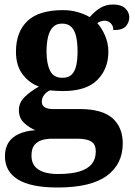

<svg xmlns="http://www.w3.org/2000/svg" viewBox="-20 -594 600 854"><path d="M236 240Q118 240 60 204.5Q2 169 2 101Q2 65 17.5 40.5Q33 16 63.5 2Q94 -12 137 -15Q110 -26 87 -47.5Q64 -69 64 -104Q64 -137 89 -162Q114 -187 153 -209Q109 -225 80 -264Q51 -303 51 -364Q51 -452 102 -500.5Q153 -549 260 -549Q295 -549 326 -540Q357 -531 379 -518Q405 -547 429 -560.5Q453 -574 483 -574Q519 -574 537 -557Q555 -540 555 -517Q555 -495 540 -477.5Q525 -460 484 -460Q484 -480 472 -491Q460 -502 446 -502Q438 -502 428 -499Q418 -496 413 -491Q433 -469 447.5 -435Q462 -401 462 -364Q462 -288 413 -238.5Q364 -189 260 -189Q249 -189 230 -190Q211 -191 202 -192Q188 -186 177 -172.5Q166 -159 166 -141Q166 -125 179 -117Q192 -109 213 -109H334Q434 -109 480 -68.5Q526 -28 526 44Q526 136 455 188Q384 240 236 240ZM238 180Q297 180 334 168.5Q371 157 388.5 135Q406 113 406 80Q406 48 386 35.5Q366 23 325 23H209Q189 23 168.5 28.5Q148 34 134 50Q120 66 120 99Q120 126 133.5 144Q147 162 173.5 171Q200 180 238 180ZM257 -248Q284 -248 298.5 -262Q313 -276 319 -302.5Q325 -329 325 -365Q325 -402 319 -430Q313 -458 298 -473.5Q283 -489 256 -489Q230 -489 215 -473Q200 -457 193.5 -429Q187 -401 187 -364Q187 -312 202.5 -280Q218 -248 257 -248Z"/></svg>

Font: Noto Serif Gujarati
Style: Regular
Weight: 400
Designer: Universal Thirst, Indian Type Foundry and the Monotype Design Team
Foundry: Monotype Imaging Inc.
Version: Version 2.102